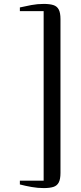

<svg xmlns="http://www.w3.org/2000/svg" viewBox="-20 -824 412 981"><path d="M203.5 137Q173 137 141.8 131.5Q110.5 126 81.5 118.5V99H203V-767H81.5V-786Q109.5 -792.5 140.2 -798.2Q171 -804 203.5 -804Q234 -804 252.8 -798Q271.5 -792 280.2 -775.2Q289 -758.5 289 -726.5V59.5Q289 91.5 280.2 108.2Q271.5 125 252.8 131Q234 137 203.5 137Z"/></svg>

Font: Merriweather 144pt Medium
Style: Regular
Weight: 500
Version: Version 2.100